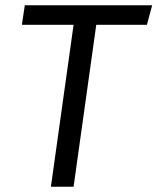

<svg xmlns="http://www.w3.org/2000/svg" viewBox="-20 -708 597 728"><path d="M537 -614H345L259 0H173L259 -614H63L74 -688H557Z"/></svg>

Font: FiraGO Book
Style: Italic
Weight: 350
Italic angle: -8°
Designer: bBox Type GmbH
Foundry: bBox Type GmbH
Version: Version 1.001